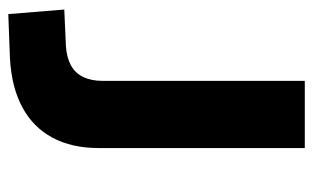

<svg xmlns="http://www.w3.org/2000/svg" viewBox="-166 -579 755 463"><g transform="rotate(90 211.5 -347.5)"><path d="M14 10 3 -125 92 -129Q119 -131 137.5 -141Q156 -151 165.5 -170.5Q175 -190 175 -217V-705H337V-208Q337 -143 312 -96.5Q287 -50 239 -24Q191 2 121 6Z"/></g></svg>

Font: Nunito Sans 8pt ExtraBold
Style: Regular
Weight: 800
Version: Version 3.101;gftools[0.9.27]